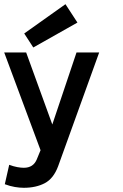

<svg xmlns="http://www.w3.org/2000/svg" viewBox="-23 -706 589 918"><path d="M451.2 -455.1 254.9 88.9Q232.9 147.9 190.9 169.9Q148.9 191.9 90.8 191.9Q70.8 191.9 47.9 188Q24.9 184.1 0 174.8L21 82Q42 89.8 59.6 93Q77.1 96.2 90.8 96.2Q136.2 96.2 152.8 56.2L170.9 12.2L-2.9 -455.1H102.1L227.1 -110.8L342.8 -455.1ZM347.2 -598.1 136.2 -479 92.8 -545.9 290 -686Z"/></svg>

Font: Anonymous Pro
Style: Bold
Weight: 700
Monospace: yes
Designer: Mark Simonson
Version: Version 1.003